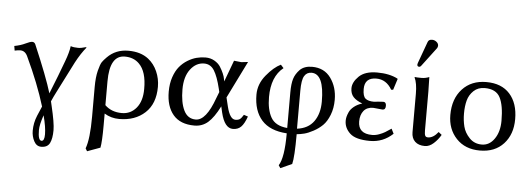

<svg xmlns="http://www.w3.org/2000/svg" viewBox="-55 -849 3463 1253"><g transform="rotate(5 1676.0 -222.5)"><path d="M246 29Q224 93 224 128Q224 196 247 196Q266 196 266 152Q266 105 246 29ZM184 135Q184 84 204 36L231 -27Q186 -175 106 -344Q90 -380 58 -380Q42 -380 21 -375L16 -405Q58 -413 87.5 -427.5Q117 -442 131 -442Q144 -442 151 -429Q240 -221 271 -117Q321 -241 355 -334Q378 -395 383 -436Q402 -429 432 -429Q452 -429 482 -438L487 -436Q452 -394 419 -332L315 -127Q299 -96 286 -66Q287 -61 289.5 -51Q292 -41 293 -36Q319 73 319 120Q319 175 304 205Q289 235 248 235Q217 235 200.5 203.5Q184 172 184 135Z M634 207 549 238 538 220Q562 157 562 10V-184Q562 -248 573 -291.5Q584 -335 594 -349.5Q604 -364 623 -383Q678 -439 761 -439Q842 -439 893 -399Q931 -369 952 -321.5Q973 -274 973 -221Q973 -110 908 -50Q843 10 739 10Q686 10 642 -17V61Q642 167 634 207ZM885 -199Q886 -313 835 -363Q799 -399 741 -399Q642 -399 642 -228V-72Q685 -30 753 -30Q811 -30 848 -75Q885 -120 885 -199Z M1425 -191 1439 -133Q1459 -51 1495 -51Q1514 -51 1524.5 -58.5Q1535 -66 1548 -88L1575 -79Q1558 -31 1537.5 -10.5Q1517 10 1484 10Q1429 10 1405 -91L1396 -130Q1358 -55 1320.5 -22.5Q1283 10 1232 10Q1139 10 1092.5 -45Q1046 -100 1046 -196Q1046 -249 1060.5 -291.5Q1075 -334 1097.5 -361Q1120 -388 1149.5 -406Q1179 -424 1208 -431.5Q1237 -439 1266 -439Q1299 -439 1325 -424Q1351 -409 1364.5 -387.5Q1378 -366 1387 -345Q1396 -324 1398 -309L1401 -294L1453 -434Q1460 -434 1477 -431.5Q1494 -429 1501 -429Q1509 -429 1524 -431.5Q1539 -434 1545 -434ZM1375 -222 1370 -243Q1351 -322 1327 -360.5Q1303 -399 1261 -399Q1208 -399 1171 -350.5Q1134 -302 1134 -219Q1134 -133 1159 -81.5Q1184 -30 1237 -30Q1305 -30 1359 -181Z M2047 -218Q2047 -400 1964 -400Q1933 -400 1917 -373.5Q1901 -347 1901 -276V-28Q1974 -37 2010.5 -88Q2047 -139 2047 -218ZM1902 8Q1902 158 1890 204L1815 238L1803 220Q1837 168 1837 8Q1726 1 1672 -60Q1618 -121 1618 -227Q1618 -296 1666 -354.5Q1714 -413 1760 -435L1779 -414Q1701 -352 1701 -218Q1701 -135 1730 -84.5Q1759 -34 1837 -27V-260Q1837 -316 1847 -349Q1857 -382 1885 -411Q1914 -439 1964 -439Q2044 -439 2087 -379.5Q2130 -320 2130 -237Q2130 -182 2112.5 -137.5Q2095 -93 2069.5 -68Q2044 -43 2010.5 -25Q1977 -7 1951.5 -0.5Q1926 6 1902 8Z M2389 -399Q2312 -399 2312 -324Q2312 -277 2330 -262Q2348 -247 2386 -247L2415 -250Q2444 -252 2447 -252Q2466 -252 2466 -227Q2466 -201 2446 -201Q2442 -201 2416 -204Q2390 -207 2385 -207Q2344 -207 2322.5 -180.5Q2301 -154 2301 -111Q2301 -30 2393 -30Q2415 -30 2438 -38.5Q2461 -47 2476 -56Q2491 -65 2516 -82L2532 -50Q2468 10 2382 10Q2289 10 2251 -25Q2213 -60 2213 -108Q2213 -120 2216 -133Q2219 -146 2227.5 -165Q2236 -184 2257.5 -201.5Q2279 -219 2311 -229Q2271 -244 2251.5 -265.5Q2232 -287 2232 -322Q2232 -362 2271.5 -400.5Q2311 -439 2390 -439Q2471 -439 2525 -411L2527 -408L2504 -336L2491 -335Q2454 -399 2389 -399Z M2729 -683Q2745 -683 2758 -672.5Q2771 -662 2771 -648Q2771 -638 2765 -630L2673 -508Q2667 -500 2661 -500Q2647 -500 2647 -513Q2647 -517 2649 -523L2701 -666Q2707 -683 2729 -683ZM2654 -322Q2654 -392 2636 -429L2638 -431Q2650 -429 2682 -429Q2707 -429 2732 -439Q2734 -375 2734 -343V-91Q2734 -66 2738.5 -56Q2743 -46 2757 -46Q2792 -46 2824 -87L2845 -70Q2826 -37 2798.5 -12.5Q2771 12 2742 12Q2700 12 2677 -10Q2654 -32 2654 -71Z M2890 -205Q2890 -311 2949 -375Q3008 -439 3106 -439Q3206 -439 3260 -378.5Q3314 -318 3314 -214Q3314 -114 3257 -52Q3200 10 3102 10Q3005 10 2947.5 -51Q2890 -112 2890 -205ZM3099 -399Q3055 -399 3026.5 -372Q2998 -345 2988 -307.5Q2978 -270 2978 -222Q2978 -177 2988 -137Q2998 -97 3030 -63.5Q3062 -30 3111 -30Q3161 -30 3193.5 -77Q3226 -124 3226 -196Q3226 -297 3199.5 -348Q3173 -399 3099 -399Z"/></g></svg>

Font: Libertinus Sans
Style: Regular
Weight: 400
Designer: Philipp H. Poll
Foundry: Khaled Hosny
Version: Version 6.1